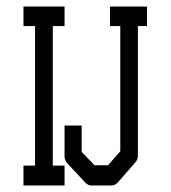

<svg xmlns="http://www.w3.org/2000/svg" viewBox="-20 -617 526 589"><path d="M178 -232H230.5V-151L270 -110H311.5L349 -153V-537H317.5V-597H431V-537H403V-141Q403 -127.5 396 -120L343 -59Q333.5 -48 323 -48H259Q250 -48 240.5 -58L186.5 -116Q178 -126 178 -137ZM52 -597H178V-537H142V-109H178V-48H52V-109H87.5V-537H52Z"/></svg>

Font: 3270 Nerd Font Mono SemCond
Style: Regular
Weight: 400
Monospace: yes
Version: Version 3.0.1;Nerd Fonts 3.1.1